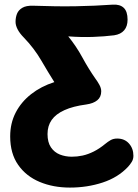

<svg xmlns="http://www.w3.org/2000/svg" viewBox="-20 -570 612 852"><path d="M290.2 262.4Q216.1 262.4 156.1 237.3Q96 212.2 60.6 161.7Q25.2 111.1 25.2 35.4Q25.2 -23.4 49.7 -70.6Q74.2 -117.8 118.2 -152.3Q162.2 -186.8 221.1 -205.7Q194.1 -248.4 162.7 -302.3Q131.2 -356.2 85.7 -403.4Q67.4 -421.9 58.2 -439.7Q49 -457.6 49 -472.9Q49 -492.8 55.5 -509.1Q62 -525.3 79.1 -535.4Q96.1 -545.6 127.3 -544.6Q232.3 -540.8 317 -542.3Q401.7 -543.8 480.2 -549.4Q512.1 -551.4 529.1 -535.3Q546.1 -519.2 546.1 -482.6Q546.1 -453.3 531 -435.6Q515.9 -417.8 486.6 -413.4Q443.8 -408 392.7 -406.2Q341.6 -404.3 282.9 -408.6Q319 -364 345.8 -314.5Q372.7 -265 403.3 -221.2Q413.2 -208.1 421.2 -193.3Q429.2 -178.6 429.2 -164.8Q429.2 -139.4 411.7 -125.1Q394.2 -110.7 362.4 -106.3Q304.2 -98.6 266.1 -81.3Q227.9 -64.1 209.4 -37.9Q190.9 -11.7 190.9 24.7Q190.9 61.8 206.1 83.9Q221.2 106.1 245.8 115.8Q270.3 125.4 298.9 125.4Q323 125.4 346.9 120.2Q370.9 114.9 396.1 102.3Q421.2 89.7 446.6 68.8Q458.8 58.7 471.1 51.7Q483.3 44.8 500.1 44.8Q532.7 44.8 552.3 66.8Q572 88.9 572 121.4Q572 136.2 564.9 147.9Q557.8 159.7 548.1 170.3Q503.7 217.6 435.4 240Q367.2 262.4 290.2 262.4Z"/></svg>

Font: Playpen Sans
Style: Regular
Weight: 400
Designer: Laura Meseguer, Veronika Burian, José Scaglione, Kostas Bartsokas, Vera Evstafieva, Tom Grace, Yorlmar Campos
Foundry: TypeTogether
Version: Version 2.000